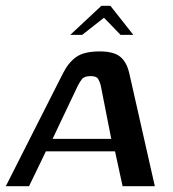

<svg xmlns="http://www.w3.org/2000/svg" viewBox="-40 -641 595 661"><path d="M-20 0 177 -389Q195 -425 222 -444.5Q249 -464 303 -464Q351 -464 373.5 -446Q396 -428 405 -389L493 0H382L356 -120H118L60 0ZM141 -163H343L307 -346Q304 -359 298 -369Q292 -379 273 -379Q250 -379 242 -368.5Q234 -358 228 -346ZM202 -521 309 -621H340L419 -521H375L318 -580L243 -521Z"/></svg>

Font: Genos Thin Medium
Style: Italic
Weight: 500
Italic angle: -8°
Version: Version 1.010